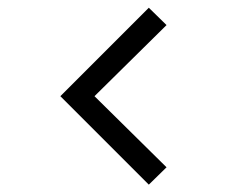

<svg xmlns="http://www.w3.org/2000/svg" viewBox="-20 -570 654 509"><path d="M421.5 -126.5 230.5 -315 421.5 -503.5 374.5 -549.5 140 -315 374.5 -80.5Z"/></svg>

Font: Vela Sans
Style: Regular
Weight: 400
Designer: Principal design: Mikhail Sharanda - project Manrope.
Design modification: Ravid Balaliev
Foundry: Mikhail Sharanda
Version: Version 1.001